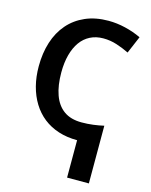

<svg xmlns="http://www.w3.org/2000/svg" viewBox="-139 -812 898 1141"><g transform="rotate(15 310.5 -242.0)"><path d="M385 -724Q436 -724 488.5 -711.5Q541 -699 587 -677L542 -571Q505 -589 465 -602Q425 -615 382 -615Q337 -615 301.5 -597Q266 -579 242 -545.5Q218 -512 205 -464Q192 -416 192 -355Q192 -275 212.5 -217.5Q233 -160 275.5 -129.5Q318 -99 385 -99Q421 -99 456 -103.5Q491 -108 521 -115V240H387V10Q324 10 271.5 -7Q219 -24 178.5 -56Q138 -88 110 -133.5Q82 -179 67.5 -235Q53 -291 53 -356Q53 -437 74.5 -504.5Q96 -572 138.5 -621Q181 -670 243 -697Q305 -724 385 -724Z"/></g></svg>

Font: Noto Sans Display SemiBold
Style: Regular
Weight: 600
Designer: Monotype Design Team
Foundry: Monotype Imaging Inc.
Version: Version 2.003